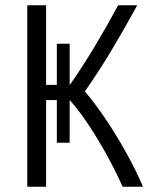

<svg xmlns="http://www.w3.org/2000/svg" viewBox="-20 -713 586 733"><path d="M84 0V-693H156V-389H197V-546H246V-388Q297 -461 344 -539.5Q391 -618 431 -693H504Q455 -603 405.5 -520.5Q356 -438 304 -364Q345 -316 386 -254.5Q427 -193 463.5 -127Q500 -61 526 0H448Q423 -57 389.5 -118Q356 -179 319 -235Q282 -291 246 -331V-168H197V-331H156V0Z"/></svg>

Font: Ubuntu Sans Condensed
Style: Regular
Weight: 400
Width: 3
Designer: Dalton Maag Ltd
Foundry: Dalton Maag Ltd
Version: Version 1.006; ttfautohint (v1.8.4.7-5d5b)